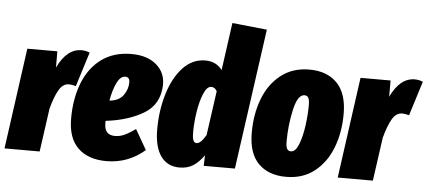

<svg xmlns="http://www.w3.org/2000/svg" viewBox="-64 -878 2269 1012"><g transform="rotate(5 1071.0 -371.5)"><path d="M391 -542 334 -360Q312 -366 297 -366Q265 -366 244 -329.5Q223 -293 206 -229L174 0H-12L62 -534H221V-448Q270 -551 348 -551Q370 -551 391 -542Z M791 -403Q787 -302 706 -253.5Q625 -205 506 -191V-177Q506 -116 562 -116Q588 -116 612 -127Q636 -138 670 -162L731 -56Q643 20 528 20Q432 20 378 -32Q324 -84 324 -188Q324 -293 356.5 -376Q389 -459 453.5 -506.5Q518 -554 612 -554Q696 -554 744.5 -512Q793 -470 791 -403ZM613 -404Q613 -432 589 -432Q564 -432 545.5 -394.5Q527 -357 517 -299Q568 -304 590.5 -336Q613 -368 613 -404Z M1311 -744 1207 0H1042L1044 -56Q1017 -18 987 1Q957 20 915 20Q851 20 816 -29Q781 -78 781 -171Q781 -270 807.5 -358Q834 -446 884 -500Q934 -554 1003 -554Q1060 -554 1092 -511L1127 -763ZM971 -174Q971 -139 977 -127.5Q983 -116 994 -116Q1016 -116 1043 -163L1076 -398Q1064 -418 1046 -418Q1023 -418 1006 -378Q989 -338 980 -280.5Q971 -223 971 -174Z M1279 -196Q1279 -295 1310 -376Q1341 -457 1403 -505.5Q1465 -554 1553 -554Q1647 -554 1700 -499.5Q1753 -445 1753 -337Q1753 -238 1721.5 -157Q1690 -76 1628.5 -28Q1567 20 1479 20Q1385 20 1332 -34Q1279 -88 1279 -196ZM1566 -367Q1566 -395 1559.5 -406Q1553 -417 1539 -417Q1503 -417 1484.5 -334.5Q1466 -252 1466 -167Q1466 -139 1472.5 -127.5Q1479 -116 1493 -116Q1517 -116 1533.5 -157.5Q1550 -199 1558 -257.5Q1566 -316 1566 -367Z M2154 -542 2097 -360Q2075 -366 2060 -366Q2028 -366 2007 -329.5Q1986 -293 1969 -229L1937 0H1751L1825 -534H1984V-448Q2033 -551 2111 -551Q2133 -551 2154 -542Z"/></g></svg>

Font: Fira Sans Extra Condensed Black
Style: Italic
Weight: 900
Width: 3
Italic angle: -8°
Designer: Carrois Corporate & Edenspiekermann AG
Foundry: Carrois Corporate GbR & Edenspiekermann AG
Version: Version 4.203